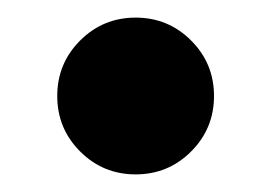

<svg xmlns="http://www.w3.org/2000/svg" viewBox="-20 -361 308 218"><path d="M197 -315Q223 -289 223 -252Q223 -215 197 -189Q171 -163 134 -163Q97 -163 71 -189Q45 -215 45 -252Q45 -289 71 -315Q97 -341 134 -341Q171 -341 197 -315Z"/></svg>

Font: Hind Jalandhar
Style: Bold
Weight: 700
Designer: Namrata Goyal
Foundry: Indian Type Foundry
Version: Version 0.702;PS 1.0;hotconv 1.0.81;makeotf.lib2.5.63406